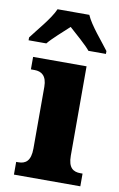

<svg xmlns="http://www.w3.org/2000/svg" viewBox="-116 -815 535 863"><g transform="rotate(10 151.5 -383.0)"><path d="M-29 -619V-606H52C71 -630 119 -672 147 -698C174 -674 230 -625 244 -606H324V-619C296 -657 239 -721 220 -766H75C56 -721 -1 -657 -29 -619ZM11 0H314V-58H304C271 -58 248 -73 248 -128V-536H4V-479H21C52 -479 77 -463 77 -412V-131C77 -74 54 -58 21 -58H11Z"/></g></svg>

Font: Noto Serif Ethiopic Condensed Black
Style: Regular
Weight: 900
Width: 3
Designer: Monotype Design Team
Foundry: Monotype Imaging Inc.
Version: Version 2.102